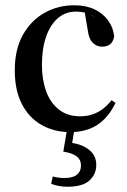

<svg xmlns="http://www.w3.org/2000/svg" viewBox="-20 -488 480 728"><path d="M247 13Q186 13 138 -14Q90 -41 63 -93.5Q36 -146 36 -221Q36 -302 67.5 -357Q99 -412 150 -440Q201 -468 262 -468Q306 -468 338.5 -452.5Q371 -437 390 -410.5Q409 -384 413 -351Q410 -331 398.5 -321Q387 -311 367 -311Q347 -311 332 -325.5Q317 -340 313 -372L300 -449L340 -421Q323 -436 304 -440Q285 -444 268 -444Q229 -444 200 -419.5Q171 -395 155 -349.5Q139 -304 139 -241Q139 -186 155 -142Q171 -98 203.5 -72.5Q236 -47 284 -47Q310 -47 331.5 -54.5Q353 -62 370.5 -75.5Q388 -89 403 -108L418 -98Q400 -60 374.5 -35Q349 -10 317 1.5Q285 13 247 13ZM220 87 235 -2H263L252 64L234 52Q269 54 294 65.5Q319 77 332 94.5Q345 112 345 137Q345 173 319 196.5Q293 220 237 220Q217 220 202 217Q187 214 174 209L180 181Q191 184 202 185.5Q213 187 224 187Q256 187 271.5 174.5Q287 162 287 140Q287 117 270 104.5Q253 92 220 87Z"/></svg>

Font: Source Serif 4 60pt SemiBold
Style: Regular
Weight: 600
Version: Version 4.004;hotconv 1.0.116;makeotfexe 2.5.65601